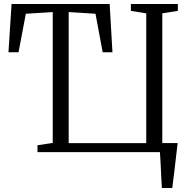

<svg xmlns="http://www.w3.org/2000/svg" viewBox="-20 -763 956 963"><path d="M792 180Q790.5 157 789.2 133.2Q788 109.5 787 86.2Q786 63 784.8 41.2Q783.5 19.5 782 0H168V-34.5L244.5 -46V-702.5L109.5 -694L73 -501H22.5L38 -743H530L544 -501H495L459 -694L324.5 -702.5V-45H713.5V-696L636.5 -708.5V-743H872V-708.5L794 -696V-45.5H871Q868.5 -23.5 865.8 -1Q863 21.5 860.5 44.5Q858 67.5 855.2 90.2Q852.5 113 849.5 135.5Q846.5 158 844 180Z"/></svg>

Font: Merriweather 60pt Light
Style: Regular
Weight: 300
Version: Version 2.100